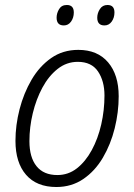

<svg xmlns="http://www.w3.org/2000/svg" viewBox="-20 -741 538 770"><path d="M206 9Q127 9 84.5 -40Q42 -89 42 -176Q42 -239 58.5 -303Q75 -367 106.5 -421Q138 -475 185 -508Q232 -541 294 -541Q371 -541 413.5 -491Q456 -441 456 -355Q456 -291 440 -226.5Q424 -162 392.5 -108.5Q361 -55 314 -23Q267 9 206 9ZM210 -39Q254 -39 288.5 -66Q323 -93 348 -139Q373 -185 386 -242Q399 -299 399 -358Q399 -416 373 -454.5Q347 -493 292 -493Q247 -493 211 -464.5Q175 -436 150 -389.5Q125 -343 111.5 -287Q98 -231 98 -175Q98 -110 126.5 -74.5Q155 -39 210 -39ZM399 -639Q370 -639 370 -670Q370 -688 380.5 -704.5Q391 -721 411 -721Q439 -721 439 -691Q439 -670 428 -654.5Q417 -639 399 -639ZM236 -639Q207 -639 207 -670Q207 -688 217 -704.5Q227 -721 248 -721Q276 -721 276 -691Q276 -670 265 -654.5Q254 -639 236 -639Z"/></svg>

Font: Noto Sans SemiCondensed Light
Style: Italic
Weight: 300
Width: 4
Italic angle: -12°
Designer: Monotype Design Team
Foundry: Monotype Imaging Inc.
Version: Version 2.013; ttfautohint (v1.8.4.7-5d5b)